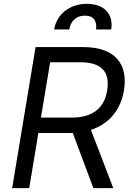

<svg xmlns="http://www.w3.org/2000/svg" viewBox="-20 -970 679 990"><path d="M42.6 0H130.7L177.9 -284.1H336.6C343 -284.1 349.1 -284.1 355.1 -284.4L461.6 0H563.9L448.9 -300.4C547.2 -332.4 603.3 -408.4 619.3 -504.3C640.6 -633.5 579.5 -727.3 409.1 -727.3H163.4ZM191.1 -363.6 238.6 -649.1H393.5C511.4 -649.1 546.9 -592.3 532.7 -504.3C518.5 -417.6 464.5 -363.6 348 -363.6ZM259.2 -818.2H337.4C343 -855.1 367.2 -889.2 418.3 -889.2C466.6 -889.2 480.8 -856.5 475.1 -818.2H553.3C566.1 -894.9 519.2 -950.3 428.3 -950.3C337.4 -950.3 272 -894.9 259.2 -818.2Z"/></svg>

Font: Magic Ui Pro
Style: Italic
Weight: 400
Italic angle: -9.39999°
Designer: Stefan Endress, Andreas Faust
Version: Version 1.000;FEAKit 1.0